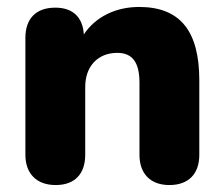

<svg xmlns="http://www.w3.org/2000/svg" viewBox="-20 -523 644 552"><path d="M140 9C196 9 225 -24 225 -78V-273C225 -332 261 -371 317 -371C359 -371 381 -346 381 -285V-78C381 -24 412 9 467 9C523 9 553 -24 553 -78V-292C553 -435 497 -503 380 -503C312 -503 254 -474 221 -424C218 -474 189 -501 139 -501C84 -501 53 -470 53 -414V-78C53 -24 85 9 140 9Z"/></svg>

Font: SN Pro Heavy
Style: Regular
Weight: 800
Designer: Tobias Whetton
Foundry: Supernotes
Version: Version 1.001;Glyphs 3.2 (3249)